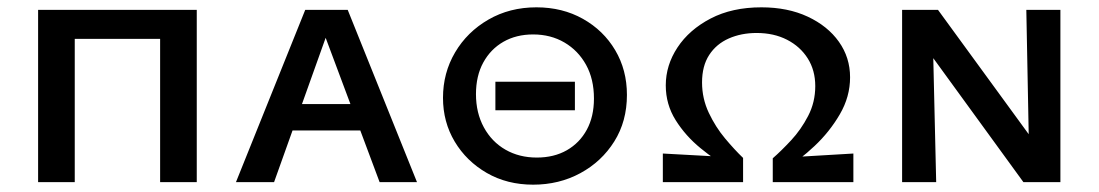

<svg xmlns="http://www.w3.org/2000/svg" viewBox="-20 -497 2998 524"><path d="M417 0V-470H517V0ZM84 0V-470H184V0ZM117 -391V-470H484V-391Z M624 0 813 -470H929L1118 0H1016L856 -428H881L728 0ZM724 -141 747 -213H974L1008 -141Z M1435 7Q1364 7 1308.5 -25Q1253 -57 1221 -110.5Q1189 -164 1189 -230Q1189 -298 1222 -354Q1255 -410 1313 -443.5Q1371 -477 1444 -477Q1515 -477 1571 -445.5Q1627 -414 1659 -360Q1691 -306 1691 -238Q1691 -166 1656.5 -111Q1622 -56 1564 -24.5Q1506 7 1435 7ZM1445 -67Q1492 -67 1527 -87Q1562 -107 1581.5 -143Q1601 -179 1601 -228Q1601 -281 1579.5 -320Q1558 -359 1520.5 -381Q1483 -403 1435 -403Q1389 -403 1354 -383Q1319 -363 1299 -326.5Q1279 -290 1279 -240Q1279 -189 1300.5 -149.5Q1322 -110 1359.5 -88.5Q1397 -67 1445 -67ZM1332 -196V-274H1549V-196Z M2008 -66V0H1789V-78ZM2045 -407Q2003 -407 1969 -392Q1935 -377 1915.5 -347Q1896 -317 1896 -272Q1896 -228 1914.5 -189Q1933 -150 1959 -119Q1985 -88 2008 -66L1976 -34Q1933 -59 1892 -92.5Q1851 -126 1824 -169Q1797 -212 1797 -264Q1797 -319 1829 -367.5Q1861 -416 1919.5 -446.5Q1978 -477 2058 -477Q2130 -477 2184.5 -451.5Q2239 -426 2269.5 -383Q2300 -340 2300 -286Q2300 -233 2272 -185Q2244 -137 2203 -98.5Q2162 -60 2121 -35L2089 -65Q2112 -85 2139 -114Q2166 -143 2185.5 -180.5Q2205 -218 2205 -262Q2205 -305 2184.5 -337.5Q2164 -370 2128 -388.5Q2092 -407 2045 -407ZM2089 -65 2309 -78V0H2089Z M2442 0V-470H2524L2535 0ZM2819 0H2773L2480 -403V-470H2540L2815 -93ZM2874 -470V0H2790L2781 -470Z"/></svg>

Font: Ysabeau SC SemiBold
Style: Regular
Weight: 600
Designer: Christian Thalmann (Catharsis Fonts)
Version: Version 2.001;gftools[0.9.30]; featfreeze: smcp